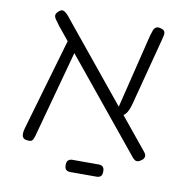

<svg xmlns="http://www.w3.org/2000/svg" viewBox="-78 -647 807 836"><g transform="rotate(10 325.5 -229.5)"><path d="M585 8Q576 15 569 16.5Q562 18 556.5 15Q551 12 544 4L128 -505Q117 -520 110 -530Q103 -540 104 -548.5Q105 -557 117 -567Q127 -575 134.5 -573Q142 -571 151 -562.5Q160 -554 171 -539L587 -30Q594 -22 595.5 -15.5Q597 -9 594.5 -3Q592 3 585 8ZM74 10Q64 8 59.5 2Q55 -4 55 -14.5Q55 -25 59 -39L183 -466L229 -452L115 -33Q110 -12 105.5 -2Q101 8 94.5 10Q88 12 74 10ZM456 -159 436 -164 526 -531Q530 -545 534 -555.5Q538 -566 546 -570.5Q554 -575 569 -570Q580 -567 583.5 -560Q587 -553 585 -543Q583 -533 579 -518L505 -235Q500 -215 494.5 -201Q489 -187 480 -177.5Q471 -168 456 -159ZM287 114Q262 114 262 89V85Q262 73 268.5 66.5Q275 60 287 60H403Q428 60 428 85V89Q428 114 403 114Z"/></g></svg>

Font: Fredoka Light Light
Style: Regular
Weight: 300
Version: Version 2.001